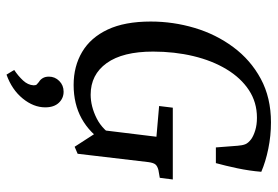

<svg xmlns="http://www.w3.org/2000/svg" viewBox="-148 -472 832 575"><g transform="rotate(90 267.5 -185.0)"><path d="M235 10Q179 10 136 -15.5Q93 -41 69 -92Q45 -143 45 -221Q45 -288 64 -352Q83 -416 121.5 -468Q160 -520 216.5 -550.5Q273 -581 347 -581Q387 -581 426 -573Q465 -565 495 -552Q492 -516 484.5 -480.5Q477 -445 469 -416H422L417 -481Q416 -495 412.5 -504Q409 -513 397 -522Q387 -529 370.5 -534Q354 -539 333 -539Q287 -539 250.5 -515Q214 -491 188 -448Q162 -405 148.5 -348.5Q135 -292 135 -228Q135 -137 169.5 -89Q204 -41 264 -41Q299 -41 335 -59Q371 -77 395 -119L409 -85Q379 -38 335.5 -14Q292 10 235 10ZM420 7 378 -58H368L390 -238L298 -246L303 -287H518L513 -248L490 -244Q478 -241 473 -235Q468 -229 466 -214L441 -2ZM204 211 190 188Q208 176 221.5 161.5Q235 147 236 130Q236 123 233.5 120.5Q231 118 226 114Q219 110 214.5 102.5Q210 95 210 84Q210 66 223 53Q236 40 255 40Q275 40 288.5 54.5Q302 69 302 95Q302 130 275.5 162.5Q249 195 204 211Z"/></g></svg>

Font: Yrsa
Style: Italic
Weight: 400
Italic angle: -7.10001°
Designer: Anna Giedrys (Yrsa+Rasa design), David Brezina (Yrsa art-direction, Rasa art-direction, design)
Foundry: Rosetta Type Foundry
Version: Version 2.004